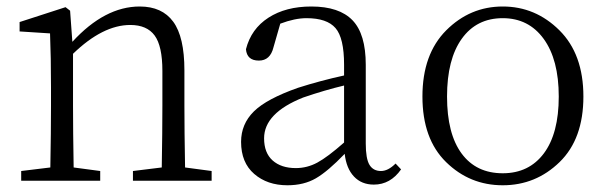

<svg xmlns="http://www.w3.org/2000/svg" viewBox="-20 -545 1830 579"><path d="M538.1 -40 618.2 -29.3V0H380.9V-29.3L467.8 -40Q469.7 -149.4 469.7 -226.6V-331.1Q469.7 -406.2 446.3 -438Q422.9 -469.7 373 -469.7Q290 -469.7 200.2 -382.8V-226.6Q200.2 -149.4 202.1 -40L282.2 -29.3V0H43.9V-29.3L131.8 -40Q133.8 -149.4 133.8 -226.6V-281.2Q133.8 -373 130.9 -444.3L39.1 -450.2V-478.5L177.7 -523.4L191.4 -512.7L198.2 -418.9Q295.9 -525.4 401.4 -525.4Q468.8 -525.4 502.4 -479.5Q536.1 -433.6 536.1 -333V-226.6Q536.1 -149.4 538.1 -40Z M1017.6 -115.2V-287.1Q960 -273.4 894.5 -251Q776.4 -204.1 776.4 -127.9Q776.4 -84 802.2 -61Q828.1 -38.1 872.1 -38.1Q906.2 -38.1 937 -54.7Q967.8 -71.3 1017.6 -115.2ZM1172.9 -51.8 1189.5 -34.2Q1157.2 11.7 1107.4 11.7Q1070.3 11.7 1047.4 -12.7Q1024.4 -37.1 1019.5 -81.1Q968.8 -28.3 932.6 -7.3Q896.5 13.7 846.7 13.7Q786.1 13.7 746.6 -20.5Q707 -54.7 707 -117.2Q707 -170.9 745.6 -209Q784.2 -247.1 878.9 -280.3Q946.3 -301.8 1017.6 -317.4V-349.6Q1017.6 -430.7 991.7 -460.4Q965.8 -490.2 904.3 -490.2Q869.1 -490.2 825.2 -473.6L804.7 -402.3Q794.9 -362.3 760.7 -362.3Q724.6 -362.3 721.7 -396.5Q737.3 -458 789.6 -491.7Q841.8 -525.4 918.9 -525.4Q1002.9 -525.4 1043 -483.9Q1083 -442.4 1083 -349.6V-112.3Q1083 -66.4 1094.2 -47.9Q1105.5 -29.3 1128.9 -29.3Q1150.4 -29.3 1172.9 -51.8Z M1667.5 -56.2Q1595.7 13.7 1496.1 13.7Q1396.5 13.7 1325.2 -56.2Q1253.9 -126 1253.9 -253.9Q1253.9 -381.8 1325.7 -453.6Q1397.5 -525.4 1496.1 -525.4Q1594.7 -525.4 1667 -453.6Q1739.3 -381.8 1739.3 -253.9Q1739.3 -126 1667.5 -56.2ZM1496.1 -22.5Q1575.2 -22.5 1620.1 -82.5Q1665 -142.6 1665 -253.9Q1665 -365.2 1619.6 -427.7Q1574.2 -490.2 1496.1 -490.2Q1417 -490.2 1372.6 -428.2Q1328.1 -366.2 1328.1 -253.9Q1328.1 -141.6 1372.1 -82Q1416 -22.5 1496.1 -22.5Z"/></svg>

Font: Bpmf Zihi Serif Light
Style: Light
Weight: 300
Foundry: But Ko
Version: Version 1.320